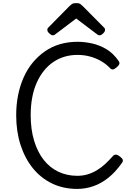

<svg xmlns="http://www.w3.org/2000/svg" viewBox="-20 -1206 846 1245"><path d="M481 19Q390 19 317 -16.5Q244 -52 192.5 -116Q141 -180 113 -267Q85 -354 85 -459Q85 -528 97.5 -590Q110 -652 134 -705.5Q158 -759 193 -801Q228 -843 272 -873.5Q316 -904 369 -919.5Q422 -935 483 -935Q530 -935 578.5 -924Q627 -913 671 -886.5Q715 -860 749 -811Q757 -799 753.5 -790Q750 -781 737 -770Q724 -758 713.5 -756Q703 -754 694 -764Q667 -792 633.5 -811Q600 -830 562 -840Q524 -850 483 -850Q438 -850 399 -838.5Q360 -827 326 -804Q292 -781 265 -747.5Q238 -714 218.5 -670.5Q199 -627 189 -574Q179 -521 179 -459Q179 -366 201.5 -292.5Q224 -219 264 -168.5Q304 -118 359.5 -92Q415 -66 481 -66Q517 -66 548.5 -75.5Q580 -85 609 -102.5Q638 -120 663.5 -144Q689 -168 714 -196Q723 -205 734.5 -203Q746 -201 759 -190Q773 -179 776 -170Q779 -161 771 -150Q729 -90 681.5 -52.5Q634 -15 583.5 2Q533 19 481 19ZM322 -977Q313 -977 300 -989Q287 -1001 287 -1011Q287 -1014 287.5 -1018Q288 -1022 293 -1027L430 -1166Q437 -1173 446 -1179.5Q455 -1186 474 -1186Q493 -1186 501.5 -1179.5Q510 -1173 517 -1166L655 -1027Q660 -1022 660.5 -1018Q661 -1014 661 -1011Q661 -1001 648.5 -989Q636 -977 626 -977Q619 -977 614 -980.5Q609 -984 601 -990L474 -1086L347 -990Q340 -984 334.5 -980.5Q329 -977 322 -977Z"/></svg>

Font: Playwrite DE Grund
Style: Regular
Weight: 400
Designer: Veronika Burian, José Scaglione
Foundry: TypeTogether
Version: Version 1.002